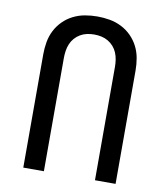

<svg xmlns="http://www.w3.org/2000/svg" viewBox="-83 -812 766 881"><g transform="rotate(10 300.0 -371.0)"><path d="M85 0V-528Q85 -557 90 -585.5Q95 -614 108 -639.5Q121 -665 141.5 -685.5Q162 -706 188 -719Q214 -732 242.5 -737Q271 -742 300 -742Q329 -742 357.5 -737Q386 -732 412 -719Q438 -706 458.5 -685.5Q479 -665 492 -639.5Q505 -614 510 -585.5Q515 -557 515 -528V0H419V-528Q419 -544 416.5 -561Q414 -578 407.5 -593.5Q401 -609 390 -621.5Q379 -634 364.5 -642.5Q350 -651 333.5 -654.5Q317 -658 300 -658Q283 -658 266.5 -654.5Q250 -651 235.5 -642.5Q221 -634 210 -621.5Q199 -609 192.5 -593.5Q186 -578 183.5 -561Q181 -544 181 -528V0Z"/></g></svg>

Font: Iosevka Medium Extended
Style: Regular
Weight: 500
Width: 7
Monospace: yes
Designer: Belleve Invis
Foundry: Belleve Invis
Version: Version 32.5.0; ttfautohint (v1.8.4)